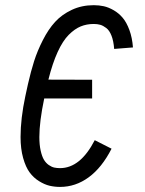

<svg xmlns="http://www.w3.org/2000/svg" viewBox="-20 -716 565 748"><path d="M213.9 12.2Q192.9 12.2 173.1 7.6Q153.3 2.9 132.1 -10.3Q110.8 -23.4 95.5 -44.2Q80.1 -64.9 70.1 -100.6Q60.1 -136.2 60.1 -182.1Q60.1 -253.9 78.6 -340.8L88.9 -388.2Q100.1 -437.5 112.8 -477.5Q125.5 -517.6 147 -559.8Q168.5 -602.1 194.6 -630.6Q220.7 -659.2 259.5 -677.5Q298.3 -695.8 345.2 -695.8Q365.7 -695.8 384.5 -691.7Q403.3 -687.5 423.1 -676Q442.9 -664.6 458 -646.7Q473.1 -628.9 484.1 -599.1Q495.1 -569.3 498 -531.2L424.8 -525.4Q422.4 -556.6 414.3 -577.1Q406.2 -597.7 394 -606.9Q381.8 -616.2 370.6 -619.4Q359.4 -622.6 345.2 -622.6Q317.4 -622.6 294.2 -613Q271 -603.5 247.8 -580.3Q224.6 -557.1 204.6 -513.4Q184.6 -469.7 168.5 -405.8L338.9 -405.3V-332.5H152.3Q133.3 -242.2 133.3 -182.1Q133.3 -151.9 138.4 -129.2Q143.6 -106.4 151.1 -93.8Q158.7 -81.1 169.9 -73.2Q181.2 -65.4 191.4 -63.2Q201.7 -61 213.9 -61Q293 -61 349.1 -169.9L414.6 -136.7Q377 -63 325.7 -25.4Q274.4 12.2 213.9 12.2Z"/></svg>

Font: Anka/Coder Condensed
Style: Italic
Weight: 400
Width: 4
Italic angle: -12°
Monospace: yes
Version: Version 001.100